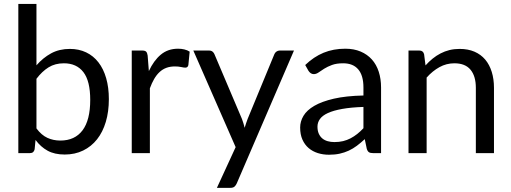

<svg xmlns="http://www.w3.org/2000/svg" viewBox="-20 -756 2524 948"><path d="M160 -122Q184.5 -89 213.8 -75.5Q243 -62 278 -62Q349.5 -62 387.5 -112.5Q425.5 -163 425.5 -263Q425.5 -356 391.8 -399.8Q358 -443.5 295.5 -443.5Q252 -443.5 219.8 -423.5Q187.5 -403.5 160 -367ZM160 -433.5Q192 -470.5 232.2 -492.5Q272.5 -514.5 325 -514.5Q369.5 -514.5 405.2 -497.5Q441 -480.5 466 -448.2Q491 -416 504.2 -370Q517.5 -324 517.5 -266.5Q517.5 -205 502.5 -154.5Q487.5 -104 459.2 -68.2Q431 -32.5 390.5 -12.8Q350 7 299.5 7Q249.5 7 215.2 -11.8Q181 -30.5 155.5 -65L151 -19Q147 0 128 0H70.5V-736.5H160Z M715 -405Q739 -457 774 -486.2Q809 -515.5 859.5 -515.5Q875.5 -515.5 890.2 -512Q905 -508.5 916.5 -501L910 -434.5Q907 -422 895 -422Q888 -422 874.5 -425Q861 -428 844 -428Q820 -428 801.2 -421Q782.5 -414 767.8 -400.2Q753 -386.5 741.2 -366.2Q729.5 -346 720 -320V0H630.5V-506.5H681.5Q696 -506.5 701.5 -501Q707 -495.5 709 -482Z M1431.5 -506.5 1149 149.5Q1144.5 159.5 1137.8 165.5Q1131 171.5 1117 171.5H1051L1143.5 -29.5L934.5 -506.5H1011.5Q1023 -506.5 1029.8 -500.8Q1036.5 -495 1039 -488L1174.5 -169Q1182.5 -148 1188 -125Q1195 -148.5 1203 -169.5L1334.5 -488Q1337.5 -496 1344.8 -501.2Q1352 -506.5 1361 -506.5Z M1774.5 -228Q1713 -226 1669.8 -218.2Q1626.5 -210.5 1599.2 -198Q1572 -185.5 1559.8 -168.5Q1547.5 -151.5 1547.5 -130.5Q1547.5 -110.5 1554 -96Q1560.5 -81.5 1571.8 -72.2Q1583 -63 1598.2 -58.8Q1613.5 -54.5 1631 -54.5Q1654.5 -54.5 1674 -59.2Q1693.5 -64 1710.8 -73Q1728 -82 1743.8 -94.5Q1759.5 -107 1774.5 -123ZM1487 -435Q1529 -475.5 1577.5 -495.5Q1626 -515.5 1685 -515.5Q1727.5 -515.5 1760.5 -501.5Q1793.5 -487.5 1816 -462.5Q1838.5 -437.5 1850 -402Q1861.5 -366.5 1861.5 -324V0H1822Q1809 0 1802 -4.2Q1795 -8.5 1791 -21L1781 -69Q1761 -50.5 1742 -36.2Q1723 -22 1702 -12.2Q1681 -2.5 1657.2 2.8Q1633.5 8 1604.5 8Q1575 8 1549 -0.2Q1523 -8.5 1503.8 -25Q1484.5 -41.5 1473.2 -66.8Q1462 -92 1462 -126.5Q1462 -156.5 1478.5 -184.2Q1495 -212 1532 -233.5Q1569 -255 1628.5 -268.8Q1688 -282.5 1774.5 -284.5V-324Q1774.5 -383 1749 -413.2Q1723.5 -443.5 1674.5 -443.5Q1641.5 -443.5 1619.2 -435.2Q1597 -427 1580.8 -416.8Q1564.5 -406.5 1552.8 -398.2Q1541 -390 1529.5 -390Q1520.5 -390 1514 -394.8Q1507.5 -399.5 1503 -406.5Z M2081 -433Q2097.5 -451.5 2116 -466.5Q2134.5 -481.5 2155.2 -492.2Q2176 -503 2199.2 -508.8Q2222.5 -514.5 2249.5 -514.5Q2291 -514.5 2322.8 -500.8Q2354.5 -487 2375.8 -461.8Q2397 -436.5 2408 -401Q2419 -365.5 2419 -322.5V0H2329.5V-322.5Q2329.5 -380 2303.2 -411.8Q2277 -443.5 2223.5 -443.5Q2184 -443.5 2149.8 -424.5Q2115.5 -405.5 2086.5 -373V0H1997V-506.5H2050.5Q2069.5 -506.5 2074 -488Z"/></svg>

Font: Lato 2
Style: Regular
Weight: 400
Designer: Lukasz Dziedzic with Adam Twardoch and Botio Nikoltchev
Foundry: tyPoland Lukasz Dziedzic
Version: Version 2.015; 2015-08-06; http://www.latofonts.com/